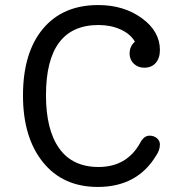

<svg xmlns="http://www.w3.org/2000/svg" viewBox="-20 -730 715 760"><path d="M572 -193Q589 -193 601 -183Q613 -173 613 -158Q613 -136 598 -114Q523 10 367 10Q229 10 150 -88Q71 -186 71 -352Q71 -521 149.5 -615.5Q228 -710 369 -710Q470 -710 541.5 -658Q613 -606 613 -532Q613 -500 596.5 -481Q580 -462 551 -462Q526 -462 509.5 -478Q493 -494 493 -518Q493 -547 514 -565Q496 -596 457 -613.5Q418 -631 370 -631Q162 -631 162 -353Q162 -216 214.5 -142.5Q267 -69 370 -69Q481 -69 534 -163Q549 -193 572 -193Z"/></svg>

Font: Solway
Style: Regular
Weight: 400
Designer: Mariya V. Pigoulevskaya
Foundry: The Northern Block Ltd.
Version: Version 1.000;hotconv 1.0.109;makeotfexe 2.5.65596